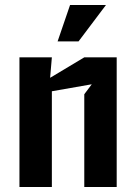

<svg xmlns="http://www.w3.org/2000/svg" viewBox="-20 -750 546 770"><path d="M58 0H188V-384L348 -412L318 -372V0H448V-520H318L181 -438L188 -520H58ZM211 -584H295L405 -730H261Z"/></svg>

Font: Pescante Normal
Style: Regular
Weight: 400
Designer: Ariel Martín Pérez
Foundry: Tunera Type Foundry
Version: Version 1.000;FEAKit 1.0